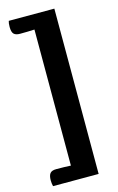

<svg xmlns="http://www.w3.org/2000/svg" viewBox="-136 -775 630 1021"><g transform="rotate(-15 179.0 -265.0)"><path d="M143 109V-640Q106 -638 63 -638Q40 -638 29.5 -648.5Q19 -659 19 -687Q19 -708 23 -720H274V190H23Q19 174 19 157Q19 131 28.5 119Q38 107 63 107Q105 107 143 109Z"/></g></svg>

Font: Overlock Black
Style: Regular
Weight: 900
Designer: Dario Muhafara
Foundry: Dario Manuel Muhafara
Version: Version 1.002